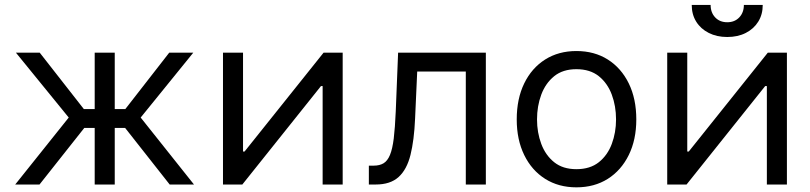

<svg xmlns="http://www.w3.org/2000/svg" viewBox="-20 -764 3355 795"><path d="M43 0 264.6 -277.3 45.9 -545.9H144.5L327.1 -312.5H372.1V-545.9H455.1V-312.5H499L680.7 -545.9H780.3L562.5 -277.3L783.2 0H682.6L498 -234.4H455.1V0H372.1V-234.4H329.1L143.6 0Z M1398.9 0H1315.9V-407.7H1309.1L983.4 0H903.3V-545.9H986.3V-136.7H992.7L1319.8 -545.9H1398.9Z M1507.3 0V-78.1H1526.9Q1551.8 -78.1 1568.1 -87.9Q1584.5 -97.7 1594.7 -122.3Q1605 -147 1610.4 -190.9Q1615.7 -234.9 1618.7 -303.7L1628.4 -545.9H1991.7V0H1908.7V-467.8H1707.5L1698.7 -272.5Q1694.8 -183.1 1679.7 -122.6Q1664.6 -62 1630.4 -31Q1596.2 0 1535.6 0Z M2366.7 11.7Q2293 11.7 2237.3 -23.4Q2181.6 -58.6 2150.6 -122.1Q2119.6 -185.5 2119.6 -269.5Q2119.6 -355 2150.6 -418.7Q2181.6 -482.4 2237.3 -517.6Q2293 -552.7 2366.7 -552.7Q2440.9 -552.7 2496.6 -517.6Q2552.2 -482.4 2583.5 -418.7Q2614.7 -355 2614.7 -269.5Q2614.7 -185.5 2583.5 -122.1Q2552.2 -58.6 2496.6 -23.4Q2440.9 11.7 2366.7 11.7ZM2366.7 -63.5Q2423.3 -63.5 2459.5 -92.3Q2495.6 -121.1 2513.2 -168.2Q2530.8 -215.3 2530.8 -269.5Q2530.8 -324.7 2513.2 -372.1Q2495.6 -419.4 2459.5 -448.5Q2423.3 -477.5 2366.7 -477.5Q2310.5 -477.5 2274.7 -448.5Q2238.8 -419.4 2221.2 -372.1Q2203.6 -324.7 2203.6 -269.5Q2203.6 -215.3 2221.2 -168.2Q2238.8 -121.1 2274.7 -92.3Q2310.5 -63.5 2366.7 -63.5Z M3238.3 0H3155.3V-407.7H3148.4L2822.8 0H2742.7V-545.9H2825.7V-136.7H2832L3159.2 -545.9H3238.3ZM2991.2 -610.8Q2947.8 -610.8 2914.6 -627.7Q2881.3 -644.5 2862.8 -674.3Q2844.2 -704.1 2844.2 -743.7H2922.4Q2922.4 -711.9 2941.4 -691.9Q2960.4 -671.9 2991.2 -671.9Q3022 -671.9 3041 -691.9Q3060.1 -711.9 3060.1 -743.7H3138.2Q3138.2 -704.1 3119.6 -674.3Q3101.1 -644.5 3068.1 -627.7Q3035.2 -610.8 2991.2 -610.8Z"/></svg>

Font: Inter
Style: Regular
Weight: 400
Designer: Rasmus Andersson
Foundry: rsms
Version: Version 4.000;git-8c9346024